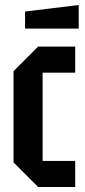

<svg xmlns="http://www.w3.org/2000/svg" viewBox="-20 -746 340 766"><path d="M34 -98V-462L132 -560H280V-456H150V-104H280V0H132ZM80 -632V-700L294 -726V-632Z"/></svg>

Font: Tektur Condensed Medium
Style: Regular
Weight: 500
Width: 3
Designer: Adam Jagosz
Foundry: Adam Jagosz
Version: Version 1.005;gftools[0.9.30]